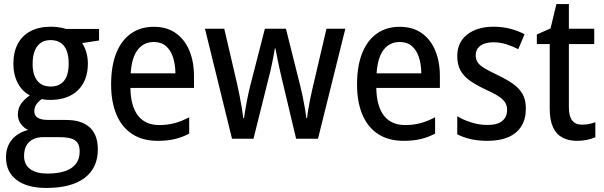

<svg xmlns="http://www.w3.org/2000/svg" viewBox="-20 -679 2952 939"><path d="M206.5 240.2Q112.8 240.2 61 200.9Q9.3 161.6 9.3 90.3Q9.3 38.6 38.6 3.7Q67.9 -31.2 117.7 -43.5Q96.2 -53.2 81.8 -73.2Q67.4 -93.3 67.4 -119.1Q67.4 -148.4 82.3 -170.4Q97.2 -192.4 126 -212.9Q89.4 -231 67.4 -272Q45.4 -313 45.4 -366.7Q45.4 -423.8 66.9 -464.4Q88.4 -504.9 129.4 -526.6Q170.4 -548.3 228.5 -548.3Q243.7 -548.3 257.3 -546.9Q271 -545.4 282.7 -543Q294.4 -540.5 302.2 -537.6H464.4V-481L381.8 -468.3Q395 -448.7 402.3 -422.9Q409.7 -397 409.7 -368.2Q409.7 -285.2 361.1 -237.8Q312.5 -190.4 225.6 -190.4Q202.6 -190.4 184.1 -194.3Q168 -183.1 158 -168.7Q147.9 -154.3 147.9 -134.3Q147.9 -120.1 155.8 -110.8Q163.6 -101.6 179 -96.9Q194.3 -92.3 216.8 -92.3H304.2Q378.9 -92.3 418.7 -56.2Q458.5 -20 458.5 51.8Q458.5 142.1 393.8 191.2Q329.1 240.2 206.5 240.2ZM211.9 169.9Q264.2 169.9 299.3 157.5Q334.5 145 352.1 121.1Q369.6 97.2 369.6 63Q369.6 33.7 358.2 18.3Q346.7 2.9 324 -2.7Q301.3 -8.3 268.1 -8.3H190.9Q163.6 -8.3 142.6 1.7Q121.6 11.7 109.6 32Q97.7 52.2 97.7 84Q97.7 126 127.7 147.9Q157.7 169.9 211.9 169.9ZM228 -255.9Q271.5 -255.9 293.7 -284.4Q315.9 -313 315.9 -367.7Q315.9 -425.3 293.2 -454.1Q270.5 -482.9 227.1 -482.9Q185.1 -482.9 162.4 -452.9Q139.6 -422.9 139.6 -366.2Q139.6 -313.5 162.1 -284.7Q184.6 -255.9 228 -255.9Z M732.4 -547.9Q795.9 -547.9 839.6 -517.1Q883.3 -486.3 906 -431.9Q928.7 -377.4 928.7 -306.2V-249H617.7Q619.1 -159.7 655 -113.5Q690.9 -67.4 758.8 -67.4Q799.3 -67.4 833.7 -76.7Q868.2 -85.9 905.3 -105.5V-25.4Q870.6 -7.3 834.2 1.2Q797.9 9.8 751.5 9.8Q677.7 9.8 626.7 -23.4Q575.7 -56.6 549.6 -118.7Q523.4 -180.7 523.4 -265.6Q523.4 -355.5 548.3 -418.5Q573.2 -481.4 620.1 -514.6Q667 -547.9 732.4 -547.9ZM732.4 -473.6Q682.6 -473.6 653.3 -435.3Q624 -397 619.1 -320.3H837.9Q837.4 -364.3 826.2 -398.9Q814.9 -433.6 791.7 -453.6Q768.6 -473.6 732.4 -473.6Z M1428.2 -0.5 1356.9 -300.3Q1353 -316.9 1348.6 -336.2Q1344.2 -355.5 1340.3 -374.8Q1336.4 -394 1333 -411.6Q1329.6 -429.2 1327.1 -442.4H1324.2Q1322.3 -428.7 1318.8 -410.9Q1315.4 -393.1 1311.5 -373.5Q1307.6 -354 1303.2 -335Q1298.8 -315.9 1294.4 -299.3L1219.7 -0.5H1114.7L982.4 -538.6H1076.7L1140.1 -266.6Q1146 -239.3 1151.9 -210Q1157.7 -180.7 1162.4 -152.8Q1167 -125 1169.9 -101.6H1173.3Q1175.8 -116.7 1178.7 -135.5Q1181.6 -154.3 1185.5 -175Q1189.5 -195.8 1193.8 -216.8Q1198.2 -237.8 1203.1 -256.8L1275.4 -538.6H1378.4L1449.2 -255.9Q1454.6 -234.9 1460 -208.5Q1465.3 -182.1 1470.2 -154.8Q1475.1 -127.4 1478 -102.1H1481.9Q1483.4 -118.7 1487.3 -141.6Q1491.2 -164.6 1496.3 -191.2Q1501.5 -217.8 1507.8 -244.6L1576.7 -538.6H1668.9L1535.2 -0.5Z M1935.1 -547.9Q1998.5 -547.9 2042.2 -517.1Q2085.9 -486.3 2108.6 -431.9Q2131.3 -377.4 2131.3 -306.2V-249H1820.3Q1821.8 -159.7 1857.7 -113.5Q1893.6 -67.4 1961.4 -67.4Q2002 -67.4 2036.4 -76.7Q2070.8 -85.9 2107.9 -105.5V-25.4Q2073.2 -7.3 2036.9 1.2Q2000.5 9.8 1954.1 9.8Q1880.4 9.8 1829.3 -23.4Q1778.3 -56.6 1752.2 -118.7Q1726.1 -180.7 1726.1 -265.6Q1726.1 -355.5 1751 -418.5Q1775.9 -481.4 1822.8 -514.6Q1869.6 -547.9 1935.1 -547.9ZM1935.1 -473.6Q1885.3 -473.6 1856 -435.3Q1826.7 -397 1821.8 -320.3H2040.5Q2040 -364.3 2028.8 -398.9Q2017.6 -433.6 1994.4 -453.6Q1971.2 -473.6 1935.1 -473.6Z M2551.8 -148.4Q2551.8 -97.2 2529.8 -61.8Q2507.8 -26.4 2466.1 -8.3Q2424.3 9.8 2364.7 9.8Q2317.9 9.8 2281.5 1.2Q2245.1 -7.3 2216.3 -22V-110.4Q2245.1 -92.8 2284.9 -80.3Q2324.7 -67.9 2363.8 -67.9Q2413.1 -67.9 2436.5 -87.6Q2460 -107.4 2460 -142.1Q2460 -162.1 2450.4 -177.7Q2440.9 -193.4 2417.7 -208.5Q2394.5 -223.6 2353 -242.2Q2310.5 -262.2 2279.8 -283.4Q2249 -304.7 2232.7 -333.3Q2216.3 -361.8 2216.3 -404.8Q2216.3 -472.2 2265.1 -510.3Q2314 -548.3 2394.5 -548.3Q2437 -548.3 2474.1 -538.8Q2511.2 -529.3 2545.4 -511.7L2514.6 -438.5Q2486.3 -453.1 2455.8 -462.6Q2425.3 -472.2 2393.6 -472.2Q2352.1 -472.2 2329.3 -455.3Q2306.6 -438.5 2306.6 -408.7Q2306.6 -387.7 2316.9 -373Q2327.1 -358.4 2351.1 -344.2Q2375 -330.1 2415.5 -311Q2457 -291 2487.5 -270Q2518.1 -249 2534.9 -220.5Q2551.8 -191.9 2551.8 -148.4Z M2825.7 -69.3Q2842.8 -69.3 2860.1 -72.5Q2877.4 -75.7 2891.6 -81.5V-7.8Q2874.5 0 2851.1 4.9Q2827.6 9.8 2801.8 9.8Q2760.7 9.8 2730.7 -6.1Q2700.7 -22 2684.6 -56.6Q2668.5 -91.3 2668.5 -148.4V-463.4H2605.5V-510.3L2672.4 -540L2701.2 -659.2H2762.2V-538.6H2886.2V-463.4H2762.2V-153.3Q2762.2 -110.8 2778.1 -90.1Q2793.9 -69.3 2825.7 -69.3Z"/></svg>

Font: Open Sans SemiCondensed Medium
Style: Regular
Weight: 500
Width: 4
Designer: Monotype Design Team
Foundry: Monotype Imaging Inc.
Version: Version 3.000